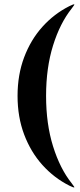

<svg xmlns="http://www.w3.org/2000/svg" viewBox="-20 -743 364 875"><path d="M60 -306Q60 -402 90 -481.8Q120 -561.5 173.2 -620.8Q226.5 -680 296 -715Q316.5 -725 318.5 -723Q319.5 -722 317.2 -718.8Q315 -715.5 306.5 -704Q253.5 -637.5 221.8 -535.8Q190 -434 190 -306Q190 -178 221.8 -76.2Q253.5 25.5 306.5 92Q315 103.5 317.2 106.8Q319.5 110 318.5 111Q316.5 113 296 103Q226.5 68 173.2 8.8Q120 -50.5 90 -130.2Q60 -210 60 -306Z"/></svg>

Font: Fraunces 144pt S000
Style: Bold
Weight: 700
Version: Version 1.000; ttfautohint (v1.8.3)